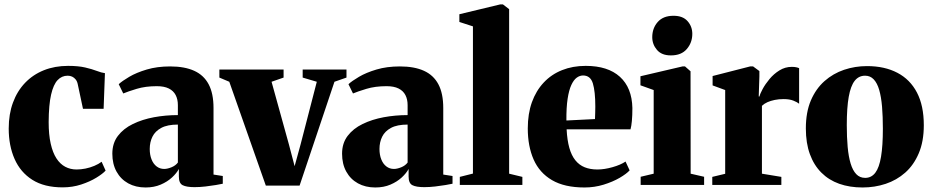

<svg xmlns="http://www.w3.org/2000/svg" viewBox="-20 -838 4226 870"><path d="M264 11Q180.5 11 126.5 -23.2Q72.5 -57.5 46 -117.8Q19.5 -178 19.5 -255.5Q19.5 -321 38.8 -373.2Q58 -425.5 93.8 -462.8Q129.5 -500 179 -519.8Q228.5 -539.5 288.5 -539.5Q335 -539.5 366 -532.2Q397 -525 418.2 -516.8Q439.5 -508.5 455.5 -506.5L449.5 -345H356L332.5 -455.5Q330 -469 323 -477.8Q316 -486.5 306.8 -490.8Q297.5 -495 286.5 -495Q260 -495 241 -475Q222 -455 211.5 -409.2Q201 -363.5 200.5 -285Q200.5 -227.5 209.8 -186.8Q219 -146 235.8 -120.2Q252.5 -94.5 275.8 -82.2Q299 -70 327 -70Q346.5 -70 367.5 -74.2Q388.5 -78.5 407.5 -86.5Q426.5 -94.5 440.5 -105L458.5 -65Q445.5 -50.5 416.5 -32.8Q387.5 -15 348 -2Q308.5 11 264 11Z M639.5 11.5Q595 11.5 561 -7.2Q527 -26 508 -60.5Q489 -95 489 -141.5Q489 -189 514.2 -222.2Q539.5 -255.5 582.2 -276.2Q625 -297 677.8 -306.8Q730.5 -316.5 786 -316.5V-361.5Q786 -388 776 -407.2Q766 -426.5 745 -437Q724 -447.5 690.5 -447.5Q639 -447.5 599.5 -435.5Q560 -423.5 538.5 -414.5L518 -456.5Q533.5 -471 565.8 -490Q598 -509 645 -523Q692 -537 751 -537Q816.5 -537 860 -517.2Q903.5 -497.5 925.5 -456Q947.5 -414.5 947.5 -348.5V-47L989.5 -40.5V-5.5Q978.5 -3 957.5 0.5Q936.5 4 911 7Q885.5 10 861.5 10Q825 10 807.8 1.2Q790.5 -7.5 790.5 -38V-72.5Q780.5 -53.5 759.5 -34Q738.5 -14.5 708.2 -1.5Q678 11.5 639.5 11.5ZM724 -72.5Q738.5 -72.5 757 -80Q775.5 -87.5 786 -101.5V-273.5Q738.5 -273.5 710.8 -258.5Q683 -243.5 670.8 -218.8Q658.5 -194 658.5 -163Q658.5 -136 666.8 -115.5Q675 -95 689.8 -83.8Q704.5 -72.5 724 -72.5Z M1184.5 3 1019 -467.5 974 -486.5V-523H1265V-486.5L1210.5 -467.5L1289 -184L1315 -85L1342 -183.5L1415.5 -467.5L1351.5 -486.5V-523H1550V-486.5L1495.5 -467.5L1337.5 3Z M1680.5 11.5Q1636 11.5 1602 -7.2Q1568 -26 1549 -60.5Q1530 -95 1530 -141.5Q1530 -189 1555.2 -222.2Q1580.5 -255.5 1623.2 -276.2Q1666 -297 1718.8 -306.8Q1771.5 -316.5 1827 -316.5V-361.5Q1827 -388 1817 -407.2Q1807 -426.5 1786 -437Q1765 -447.5 1731.5 -447.5Q1680 -447.5 1640.5 -435.5Q1601 -423.5 1579.5 -414.5L1559 -456.5Q1574.5 -471 1606.8 -490Q1639 -509 1686 -523Q1733 -537 1792 -537Q1857.5 -537 1901 -517.2Q1944.5 -497.5 1966.5 -456Q1988.5 -414.5 1988.5 -348.5V-47L2030.5 -40.5V-5.5Q2019.5 -3 1998.5 0.5Q1977.5 4 1952 7Q1926.5 10 1902.5 10Q1866 10 1848.8 1.2Q1831.5 -7.5 1831.5 -38V-72.5Q1821.5 -53.5 1800.5 -34Q1779.5 -14.5 1749.2 -1.5Q1719 11.5 1680.5 11.5ZM1765 -72.5Q1779.5 -72.5 1798 -80Q1816.5 -87.5 1827 -101.5V-273.5Q1779.5 -273.5 1751.8 -258.5Q1724 -243.5 1711.8 -218.8Q1699.5 -194 1699.5 -163Q1699.5 -136 1707.8 -115.5Q1716 -95 1730.8 -83.8Q1745.5 -72.5 1765 -72.5Z M2123 -51.5V-718.5L2061.5 -738.5V-773.5L2246.5 -818H2259L2287 -796.5V-51L2347 -36.5V0H2063.5V-36.5Z M2628.5 11.5Q2538 11.5 2481.2 -21.8Q2424.5 -55 2398 -115.2Q2371.5 -175.5 2371.5 -256Q2371.5 -322.5 2390.2 -374.8Q2409 -427 2443.8 -464Q2478.5 -501 2526.8 -520.2Q2575 -539.5 2634 -539.5Q2734.5 -539.5 2789 -490Q2843.5 -440.5 2845.5 -348.5Q2845.5 -314.5 2843.2 -290.2Q2841 -266 2837 -252H2547.5Q2550 -202.5 2559.8 -168Q2569.5 -133.5 2587 -111.8Q2604.5 -90 2629.5 -80Q2654.5 -70 2687 -70Q2718.5 -70 2755.5 -80.5Q2792.5 -91 2814.5 -106L2833 -66Q2819 -50.5 2787.8 -32.2Q2756.5 -14 2715 -1.2Q2673.5 11.5 2628.5 11.5ZM2546.5 -292 2676 -298.5Q2676.5 -313.5 2677 -326.8Q2677.5 -340 2677.5 -355Q2677.5 -423.5 2666.5 -459.8Q2655.5 -496 2622 -496Q2607 -496 2593.2 -486Q2579.5 -476 2568.8 -452.8Q2558 -429.5 2552 -390.2Q2546 -351 2546.5 -292Z M2883 0V-37L2942 -51V-430L2882 -451.5V-492.5L3072.5 -537H3084L3109 -515L3109.5 -51L3170.5 -37V0ZM3019.5 -587Q2978 -587 2956.8 -612Q2935.5 -637 2935.5 -669.5Q2935.5 -710 2960.2 -738.2Q2985 -766.5 3031.5 -766.5H3032.5Q3074 -766.5 3095.5 -742.2Q3117 -718 3117 -684.5Q3117 -645 3092.2 -616Q3067.5 -587 3020.5 -587Z M3207.5 0V-36.5L3266 -50.5V-430L3209 -451V-493.5L3379 -537H3392.5L3421 -516V-492L3418 -401H3421.5Q3424 -413 3435.8 -434.8Q3447.5 -456.5 3466.8 -479.8Q3486 -503 3511.8 -519Q3537.5 -535 3567.5 -535Q3580 -535 3588 -533.2Q3596 -531.5 3601 -529V-368Q3592.5 -375 3575 -382Q3557.5 -389 3530.5 -389Q3509 -389 3490.5 -385.2Q3472 -381.5 3457.5 -375Q3443 -368.5 3432.5 -358.5V-51L3520.5 -36.5V0Z M3631.5 -256Q3631.5 -329.5 3654.2 -382.8Q3677 -436 3716 -470.5Q3755 -505 3804.8 -521.8Q3854.5 -538.5 3908.5 -538.5Q3988.5 -538.5 4046.2 -508.2Q4104 -478 4135 -418.5Q4166 -359 4166 -270.5Q4166 -197 4143.2 -143.5Q4120.5 -90 4081.8 -55.8Q4043 -21.5 3993.2 -5Q3943.5 11.5 3888.5 11.5Q3830 11.5 3782.8 -5.2Q3735.5 -22 3701.8 -55.8Q3668 -89.5 3649.8 -139.5Q3631.5 -189.5 3631.5 -256ZM3900.5 -32Q3928.5 -32 3946.2 -55.2Q3964 -78.5 3972.2 -128Q3980.5 -177.5 3980.5 -255Q3980.5 -310 3976.8 -354.5Q3973 -399 3964 -430.2Q3955 -461.5 3939.2 -478.2Q3923.5 -495 3900 -495Q3871 -495 3852.8 -471.8Q3834.5 -448.5 3825.8 -399.2Q3817 -350 3817 -271Q3817 -216 3821 -172Q3825 -128 3834.5 -96.8Q3844 -65.5 3860 -48.8Q3876 -32 3900.5 -32Z"/></svg>

Font: Merriweather 96pt Black
Style: Regular
Weight: 900
Version: Version 2.100